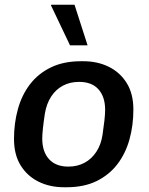

<svg xmlns="http://www.w3.org/2000/svg" viewBox="-20 -779 628 809"><path d="M250 10Q190 10 142.5 -13.5Q95 -37 67 -82Q39 -127 39 -194Q39 -260 55.5 -319.5Q72 -379 106.5 -424Q141 -469 194.5 -495Q248 -521 321 -521H331Q391 -521 438.5 -497.5Q486 -474 514 -429Q542 -384 542 -317Q542 -251 525.5 -191.5Q509 -132 474.5 -87Q440 -42 387 -16Q334 10 260 10ZM268 -77Q306 -77 336 -93Q366 -109 386 -139.5Q406 -170 412 -211Q417 -244 420 -271.5Q423 -299 423 -316Q423 -371 395 -402.5Q367 -434 313 -434Q275 -434 245 -418Q215 -402 195.5 -372Q176 -342 169 -300Q164 -267 161 -239.5Q158 -212 158 -195Q158 -140 186.5 -108.5Q215 -77 268 -77ZM275 -588 195 -756 196 -759H294L349 -588Z"/></svg>

Font: Chivo Medium
Style: Italic
Weight: 500
Italic angle: -8.05°
Designer: Hector Gatti
Foundry: Omnibus-Type
Version: Version 2.002